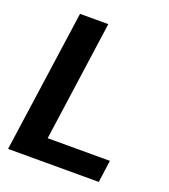

<svg xmlns="http://www.w3.org/2000/svg" viewBox="-130 -794 780 887"><g transform="rotate(20 260.5 -350.0)"><path d="M12 0 111 -700H250L167 -109H473L458 0Z"/></g></svg>

Font: Host Grotesk ExtraBold
Style: Italic
Weight: 800
Italic angle: -8°
Designer: Doğukan Karapınar
Foundry: Element Type
Version: Version 1.003; ttfautohint (v1.8.4.7-5d5b)